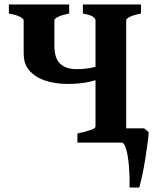

<svg xmlns="http://www.w3.org/2000/svg" viewBox="-20 -635 697 855"><path d="M288.1 -615.2V-574.7Q255.4 -568.4 238.8 -560.1Q222.2 -551.8 222.2 -544.9V-433.1Q222.2 -374 248.8 -350.6Q275.4 -327.1 318.4 -327.1Q357.4 -327.1 387.7 -333.3Q418 -339.4 457 -352.1V-293.5Q420.9 -280.3 378.2 -270.8Q335.4 -261.2 281.2 -261.2Q248.5 -261.2 214.1 -267.6Q179.7 -273.9 150.6 -289.3Q121.6 -304.7 103.5 -330.6Q85.4 -356.4 85.4 -395.5V-544.9Q85.4 -550.8 70.1 -559.6Q54.7 -568.4 19.5 -574.7V-615.2ZM607.9 -615.2V-574.7Q575.2 -568.4 558.6 -560.1Q542 -551.8 542 -544.9V-56.2Q542 -50.3 557.4 -45.7Q572.8 -41 607.9 -40.5V0H324.7V-40.5Q405.3 -57.6 405.3 -70.8V-544.9Q405.3 -550.8 395 -559.6Q384.8 -568.4 349.1 -574.7V-615.2ZM622.1 -63.5 642.1 -46.4Q640.6 -22.9 636.2 9.8Q631.8 42.5 626 78.4Q620.1 114.3 613.3 146.2Q606.4 178.2 600.1 200.2H557.1Q558.1 149.9 554.2 104.2Q550.3 58.6 542 29.3Q533.7 0 521 0L542 -63.5Z"/></svg>

Font: Gentium Book Plus
Style: Bold
Weight: 700
Designer: Victor Gaultney, Annie Olsen, Iska Routamaa, Becca Hirsbrunner
Foundry: SIL International
Version: Version 6.101